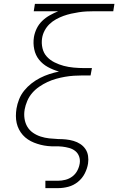

<svg xmlns="http://www.w3.org/2000/svg" viewBox="-20 -755 640 990"><path d="M214 215V177H279Q298 177 317.5 172Q337 167 353 155Q369 143 378.5 125Q388 107 391 88Q394 69 388 52Q382 35 368.5 24Q355 13 337 8Q319 3 301 1Q283 -1 264 -0.5Q245 0 226 -2Q207 -4 189.5 -8.5Q172 -13 155.5 -19.5Q139 -26 124 -36Q109 -46 97.5 -59Q86 -72 78 -87.5Q70 -103 66 -120.5Q62 -138 62 -157Q62 -176 65 -195Q69 -219 78.5 -243Q88 -267 104.5 -287.5Q121 -308 142 -324.5Q163 -341 186.5 -353Q210 -365 234.5 -373Q259 -381 284 -386Q253 -395 226.5 -409.5Q200 -424 181.5 -447Q163 -470 156.5 -501Q150 -532 155 -564Q159 -587 169.5 -608.5Q180 -630 197.5 -647Q215 -664 236.5 -676Q258 -688 280 -697H154L160 -735H570L564 -697H466Q446 -697 426.5 -696Q407 -695 387 -692Q367 -689 347 -684.5Q327 -680 307.5 -673Q288 -666 269 -655.5Q250 -645 235 -630.5Q220 -616 210 -597Q200 -578 197 -558Q193 -532 199 -506.5Q205 -481 221.5 -463Q238 -445 261 -433.5Q284 -422 308.5 -415.5Q333 -409 360 -406.5Q387 -404 413 -404H454L447 -366H406Q384 -366 361 -364.5Q338 -363 315 -359Q292 -355 269 -348.5Q246 -342 224.5 -332Q203 -322 182.5 -308Q162 -294 146 -275.5Q130 -257 120.5 -234.5Q111 -212 107 -190V-189Q103 -166 106.5 -143Q110 -120 121 -101.5Q132 -83 150 -70.5Q168 -58 189.5 -51Q211 -44 234 -41.5Q257 -39 280 -38Q301 -38 320.5 -36Q340 -34 359 -28.5Q378 -23 394 -12.5Q410 -2 420.5 13.5Q431 29 434 48.5Q437 68 434 88Q430 114 417 139.5Q404 165 381.5 183Q359 201 332.5 208Q306 215 280 215Z"/></svg>

Font: Iosevka Aile XLt Obl
Style: Regular
Weight: 200
Italic angle: -9°
Designer: Belleve Invis
Foundry: Belleve Invis
Version: Version 31.1.0; ttfautohint (v1.8.4)